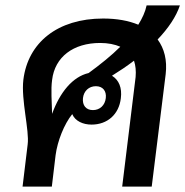

<svg xmlns="http://www.w3.org/2000/svg" viewBox="-20 -695 690 715"><path d="M83 -157 64 0H173L187 -117C194 -170 219 -233 249 -270C260 -244 289 -231 321 -231C380 -231 423 -269 430 -329C435 -368 423 -397 397 -413C426 -431 453 -449 479 -469C485 -451 487 -431 485 -408L435 0H545L597 -419C603 -471 592 -514 567 -548C607 -590 636 -633 650 -675H526C521 -651 510 -627 495 -603C459 -618 415 -626 364 -626C194 -626 84 -536 67 -398C58 -323 90 -209 83 -157ZM174 -271C173 -317 169 -361 174 -397C184 -483 253 -535 353 -535C382 -535 407 -530 428 -521C395 -488 355 -456 310 -423C250 -409 203 -351 174 -271ZM289 -330C292 -356 311 -374 337 -374C363 -374 377 -356 374 -330C371 -303 352 -285 326 -285C300 -285 286 -303 289 -330Z"/></svg>

Font: TPK Tissa Web SemiBold
Style: Italic
Weight: 600
Italic angle: -7°
Designer: Jacques Le Bailly, Suppakit Chalermlarp | Katatrad Co.,Ltd.
Foundry: Jacques Le Bailly, Cadson Demak Co.,Ltd.
Version: Version 5.000;Glyphs 3.1.2 (3151)